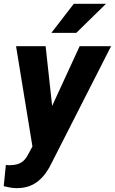

<svg xmlns="http://www.w3.org/2000/svg" viewBox="-41 -770 602 1005"><path d="M164.1 -68.4 376 -528.3H540.5L231 79.6Q217.3 109.4 199.7 134Q182.1 158.7 159.9 177Q137.7 195.3 109.6 205.1Q81.5 214.8 46.9 214.8Q29.3 214.8 12.2 211.7Q-4.9 208.5 -21.5 204.6L-10.3 93.3Q-5.4 94.2 -0.2 94.5Q4.9 94.7 9.3 94.7Q31.7 94.7 49.3 89.6Q66.9 84.5 80.6 72.8Q94.2 61 104.5 41.5ZM197.8 -528.3 239.7 -144.5 230.5 9.8 131.8 15.1 43 -528.3ZM228 -598.1 345.2 -750H513.7L358.4 -598.1Z"/></svg>

Font: Roboto ExtraBold
Style: Italic
Weight: 800
Designer: Christian Robertson
Foundry: Google
Version: Version 3.009; 2024